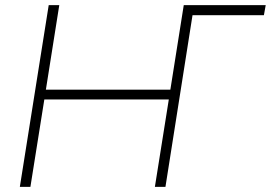

<svg xmlns="http://www.w3.org/2000/svg" viewBox="-20 -725 1051 745"><path d="M57 0 169 -705H210L158 -377H641L693 -705H1011L1004 -666H727L622 0H581L635 -339H152L98 0Z"/></svg>

Font: Mulish ExtraLight
Style: Italic
Weight: 200
Italic angle: -9°
Designer: Vernon Adams
Foundry: Vernon Adams
Version: Version 3.603